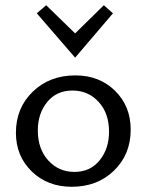

<svg xmlns="http://www.w3.org/2000/svg" viewBox="-20 -711 563 736"><path d="M268 -490 121 -660 157 -691 268 -583 378 -691 413 -660ZM255 5Q162 5 101.5 -54Q41 -113 41 -202Q41 -297 105.5 -359.5Q170 -422 269 -422Q361 -422 421 -363Q481 -304 481 -214Q481 -119 417 -57Q353 5 255 5ZM265 -52Q326 -52 362 -96.5Q398 -141 398 -206Q398 -277 358 -320.5Q318 -364 258 -364Q197 -364 161 -320Q125 -276 125 -211Q125 -140 165 -96Q205 -52 265 -52Z"/></svg>

Font: EauTestText Medium
Style: Regular
Weight: 500
Designer: Christian Thalmann (Catharsis Fonts)
Version: Version 0.001;PS 000.001;hotconv 1.0.88;makeotf.lib2.5.64775